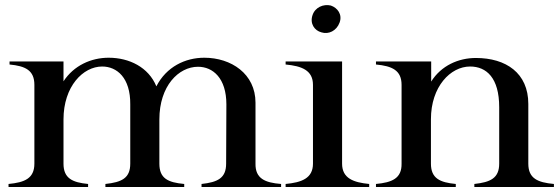

<svg xmlns="http://www.w3.org/2000/svg" viewBox="-20 -745 2232 765"><path d="M14 -12V0H331V-12C269 -18 233 -34 233 -93V-269C233 -401 311 -480 387 -480C446 -480 500 -435 499 -329V-93C499 -35 465 -19 400 -12V0H714V-12C649 -18 615 -34 615 -93V-269C615 -403 692 -479 769 -479C828 -479 882 -434 882 -329L881 -93C881 -35 847 -19 783 -12V0H1100V-12C1035 -17 997 -34 998 -93V-336C998 -451 901 -515 794 -515C718 -515 643 -479 603 -401C572 -477 495 -515 413 -515C343 -515 274 -484 233 -421V-500H18V-488C81 -482 117 -465 117 -407V-93C117 -34 78 -18 14 -12Z M1118 -12V0H1451V-12C1389 -18 1343 -34 1343 -93V-500H1118V-488C1182 -482 1227 -465 1227 -407V-93C1227 -34 1181 -18 1118 -12ZM1333 -655C1345 -687 1325 -714 1298 -723C1269 -730 1235 -716 1225 -684C1214 -651 1233 -623 1261 -616C1289 -607 1321 -622 1333 -655Z M2085 -93V-331C2085 -454 1996 -514 1876 -514C1807 -514 1738 -484 1698 -420V-500H1478V-488C1542 -482 1580 -465 1580 -407V-93C1581 -34 1542 -18 1478 -12V0H1796V-12C1733 -18 1697 -34 1697 -93V-270C1697 -400 1775 -480 1853 -480C1918 -480 1969 -435 1969 -318V-93C1969 -35 1934 -19 1870 -12V0H2187V-12C2122 -18 2085 -34 2085 -93Z"/></svg>

Font: Sprat Medium
Style: Regular
Weight: 500
Designer: Ethan Nakache
Foundry: Collletttivo
Version: Version 2.000;Glyphs 3.2 (3217)